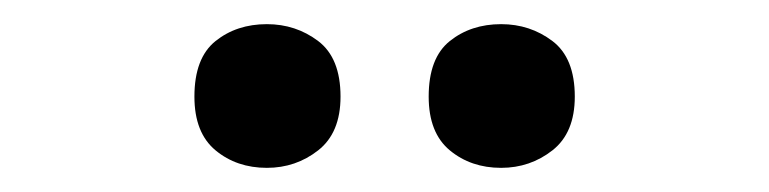

<svg xmlns="http://www.w3.org/2000/svg" viewBox="-20 -857 637 159"><path d="M141 -777Q141 -809 158.5 -823Q176 -837 201 -837Q225 -837 243.5 -823Q262 -809 262 -777Q262 -747 243.5 -732.5Q225 -718 201 -718Q176 -718 158.5 -732.5Q141 -747 141 -777ZM335 -777Q335 -809 352.5 -823Q370 -837 395 -837Q419 -837 437.5 -823Q456 -809 456 -777Q456 -747 437.5 -732.5Q419 -718 395 -718Q370 -718 352.5 -732.5Q335 -747 335 -777Z"/></svg>

Font: Noto Sans Telugu UI SemiBold
Style: Regular
Weight: 600
Designer: Jelle Bosma - Monotype Design Team
Foundry: Monotype Imaging Inc.
Version: Version 2.005; ttfautohint (v1.8.4.7-5d5b)